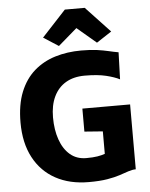

<svg xmlns="http://www.w3.org/2000/svg" viewBox="-64 -1046 864 1106"><g transform="rotate(-5 368.0 -493.0)"><path d="M42 -368Q42 -471 71.5 -544Q101 -617 153.5 -662.8Q206 -708.5 275.8 -729.8Q345.5 -751 426 -751Q480.5 -751 517.5 -745.8Q554.5 -740.5 583 -733.8Q611.5 -727 640 -722L635 -566Q606 -581 557.2 -593Q508.5 -605 434 -605Q369.5 -605 324.2 -578.2Q279 -551.5 255 -501.2Q231 -451 231 -381Q231 -309 250.8 -252.5Q270.5 -196 308.5 -163.5Q346.5 -131 402 -131Q441 -131 466.5 -135.2Q492 -139.5 510 -146V-276L404 -284V-417H680V-42Q658.5 -41.5 636 -33.8Q613.5 -26 584 -16.2Q554.5 -6.5 511.5 0.8Q468.5 8 405 8Q294.5 8 213 -36.5Q131.5 -81 86.8 -165.2Q42 -249.5 42 -368ZM301 -788 214 -844 353 -994H468L608 -845L521 -788L410 -882Z"/></g></svg>

Font: Koeln Type Sans ExtraBold
Style: Regular
Weight: 800
Designer: Eben Sorkin
Foundry: Eben Sorkin
Version: Version 2.001